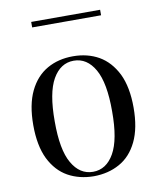

<svg xmlns="http://www.w3.org/2000/svg" viewBox="-82 -777 712 856"><g transform="rotate(-10 274.0 -349.0)"><path d="M144 -256.8Q143.6 -127.9 178.7 -67.4Q213.9 -5.9 273.9 -5.9Q334 -5.9 369.1 -67.4Q404.3 -128.9 403.8 -256.8Q404.3 -385.7 369.1 -447.3Q334 -508.8 273.9 -508.8Q213.9 -508.8 178.7 -447.3Q143.6 -385.7 144 -256.8ZM390.6 -14.6Q339.8 13.7 273.9 14.2Q208 13.7 157.2 -14.6Q106.4 -43 76.2 -103.5Q46.9 -164.1 46.9 -256.8Q46.9 -349.6 76.2 -410.2Q105.5 -470.7 157.2 -500Q208 -528.8 273.9 -528.8Q339.8 -528.8 390.6 -500Q441.4 -470.7 471.7 -410.2Q501 -349.6 501 -256.8Q501 -164.1 471.7 -103.5Q442.4 -43 390.6 -14.6ZM117.7 -687V-711.9H429.7V-687Z"/></g></svg>

Font: PlayfairDisplay-Regular
Style: Regular
Weight: 400
Designer: Claus Eggers Sørensen
Foundry: Claus Eggers Sørensen
Version: Version 1.002;PS 001.002;hotconv 1.0.70;makeotf.lib2.5.58329